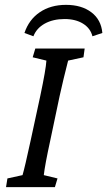

<svg xmlns="http://www.w3.org/2000/svg" viewBox="-20 -774 443 794"><path d="M118.2 -624 81.1 -637.7Q99.6 -692.9 144.5 -723.4Q189.5 -753.9 252.9 -753.9Q317.4 -753.9 357.9 -723.1Q398.4 -692.4 403.3 -637.7L362.3 -624Q354 -657.2 323.2 -676.3Q292.5 -695.3 247.1 -695.3Q199.2 -695.3 165 -676.3Q130.9 -657.2 118.2 -624ZM4.9 0 10.7 -36.1 73.2 -49.8Q82.5 -81.1 106.4 -191.4L146.5 -377Q169.9 -487.8 171.9 -523.4L115.2 -537.1L126 -573.2H330.1L325.2 -537.1L261.7 -523.4Q260.7 -518.6 255.6 -499Q250.5 -479.5 242.7 -447Q234.9 -414.6 226.6 -377L187.5 -191.4Q166 -92.8 161.1 -49.8L217.8 -36.1L207 0Z"/></svg>

Font: Crimson Pro
Style: Italic
Weight: 400
Italic angle: -12°
Designer: Jacques Le Bailly
Foundry: Baron von Fonthausen
Version: Version 1.003